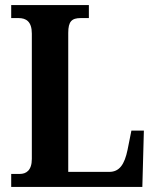

<svg xmlns="http://www.w3.org/2000/svg" viewBox="-20 -734 612 754"><path d="M24 0H539L545 -221H496L481 -146C469 -88 449 -59 409 -59H248V-605C248 -650 262 -663 297 -663H329V-714H24V-663H53C82 -663 105 -650 105 -602V-110C105 -64 82 -51 58 -51H24Z"/></svg>

Font: Noto Serif Georgian Condensed Bold
Style: Regular
Weight: 700
Width: 3
Designer: Monotype Design Team, Akaki Razmadze
Foundry: Google LLC
Version: Version 2.003